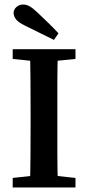

<svg xmlns="http://www.w3.org/2000/svg" viewBox="-20 -827 388 847"><path d="M36 0V-42L162 -56H184L313 -42V0ZM112 0Q114 -69 114.5 -140.5Q115 -212 115 -285V-325Q115 -396 114.5 -467.5Q114 -539 112 -610H236Q233 -540 233 -468.5Q233 -397 233 -325V-285Q233 -214 233 -142.5Q233 -71 236 0ZM36 -567V-610H313V-567L184 -554H162ZM238 -680 218 -651Q186 -667 154 -682.5Q122 -698 90 -714Q61 -728 50.5 -742Q40 -756 40 -770Q40 -785 52.5 -796Q65 -807 82 -807Q96 -807 110 -799.5Q124 -792 145 -772Q168 -750 192 -727Q216 -704 238 -680Z"/></svg>

Font: Lisu Bosa
Style: Bold
Weight: 700
Designer: David Morse, Annie Olsen, Victor Gaultney, Frank Grießhammer (Latin)
Foundry: SIL International
Version: Version 2.000